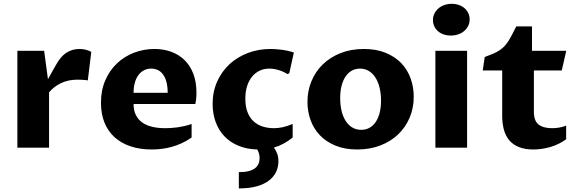

<svg xmlns="http://www.w3.org/2000/svg" viewBox="-20 -789 3089 1026"><path d="M72.8 -517.6H215.8L236.3 -365.7Q244.1 -379.9 252.2 -394.5Q260.3 -409.2 267.3 -421.6Q274.4 -434.1 280 -443.4Q285.6 -452.6 288.1 -457Q297.4 -472.2 309.1 -485.1Q320.8 -498 335 -507.3Q349.1 -516.6 366.7 -522Q384.3 -527.3 405.8 -527.3Q419.9 -527.3 436.8 -523.7Q453.6 -520 467.8 -511.7L449.2 -359.4Q444.8 -360.4 437.5 -361.1Q430.2 -361.8 422.1 -362.3Q414.1 -362.8 406.5 -363Q398.9 -363.3 393.1 -363.3Q343.8 -363.3 304.9 -344.2Q266.1 -325.2 242.2 -295.4V0H72.8Z M1003.9 -54.2Q977.5 -35.6 950 -23.2Q922.4 -10.7 895 -3.4Q867.7 3.9 841.3 6.8Q814.9 9.8 790.5 9.8Q728 9.8 677.7 -7.1Q627.4 -23.9 592.3 -55.7Q557.1 -87.4 538.3 -133.8Q519.5 -180.2 519.5 -239.7Q519.5 -307.1 543 -360.6Q566.4 -414.1 605.7 -450.9Q645 -487.8 696.8 -507.6Q748.5 -527.3 805.2 -527.3Q854 -527.3 895.3 -512.2Q936.5 -497.1 966.6 -467.5Q996.6 -438 1013.2 -394.3Q1029.8 -350.6 1029.8 -293.5Q1029.8 -274.9 1028.1 -259.3Q1026.4 -243.7 1023.9 -233.4H693.8Q693.8 -199.2 705.8 -174.8Q717.8 -150.4 740 -134.5Q762.2 -118.7 793.5 -111.3Q824.7 -104 863.3 -104Q877 -104 893.8 -105Q910.6 -106 929 -108.6Q947.3 -111.3 966.3 -115.5Q985.4 -119.6 1003.9 -126.5ZM876 -293Q876 -326.7 869.4 -351.1Q862.8 -375.5 851.1 -391.4Q839.4 -407.2 823.2 -414.8Q807.1 -422.4 788.1 -422.4Q767.1 -422.4 749.8 -413.6Q732.4 -404.8 720 -388.2Q707.5 -371.6 700.7 -347.7Q693.8 -323.7 693.8 -293Z M1543.9 -54.2Q1495.6 -15.1 1443.8 -0.5Q1453.1 12.2 1460.4 30Q1467.8 47.9 1467.8 73.2Q1467.8 102.1 1456.1 128.2Q1444.3 154.3 1419.2 174.3Q1394 194.3 1353.8 206.1Q1313.5 217.8 1256.3 217.8V130.9Q1287.1 130.9 1308.3 125.5Q1329.6 120.1 1342.5 110.1Q1355.5 100.1 1361.3 86.4Q1367.2 72.8 1367.2 55.7Q1367.2 42 1364 31.5Q1360.8 21 1355 9.8Q1298.3 8.3 1253.9 -10.3Q1209.5 -28.8 1179 -61Q1148.4 -93.3 1132.3 -137.5Q1116.2 -181.6 1116.2 -233.9Q1116.2 -298.8 1140.4 -353Q1164.6 -407.2 1206.3 -445.8Q1248 -484.4 1304.7 -505.9Q1361.3 -527.3 1426.3 -527.3Q1449.7 -527.3 1482.9 -523.4Q1516.1 -519.5 1550.3 -508.3L1525.9 -397.9L1516.6 -393.1Q1508.8 -397.9 1498 -403.3Q1487.3 -408.7 1474.6 -412.8Q1461.9 -417 1447.8 -419.7Q1433.6 -422.4 1419.4 -422.4Q1391.1 -422.4 1367.7 -411.4Q1344.2 -400.4 1327.1 -379.6Q1310.1 -358.9 1300.5 -329.1Q1291 -299.3 1291 -261.7Q1291 -220.7 1302.2 -190.9Q1313.5 -161.1 1333.7 -141.8Q1354 -122.6 1382.1 -113.3Q1410.2 -104 1443.8 -104Q1466.3 -104 1489.3 -108.9Q1512.2 -113.8 1543.9 -126.5Z M1889.2 9.8Q1822.3 9.8 1772.2 -11Q1722.2 -31.7 1689 -66.7Q1655.8 -101.6 1639.4 -147.7Q1623 -193.8 1623 -244.6Q1623 -303.7 1644.5 -355.5Q1666 -407.2 1705.3 -445.3Q1744.6 -483.4 1800.3 -505.4Q1856 -527.3 1924.3 -527.3Q1990.7 -527.3 2040.8 -506.8Q2090.8 -486.3 2124 -451.7Q2157.2 -417 2174.1 -370.4Q2190.9 -323.7 2190.9 -272Q2190.9 -211.4 2168.9 -159.9Q2147 -108.4 2107.2 -70.6Q2067.4 -32.7 2012 -11.5Q1956.5 9.8 1889.2 9.8ZM1910.2 -95.2Q1933.1 -95.2 1952.4 -105Q1971.7 -114.7 1985.8 -134.5Q2000 -154.3 2008.1 -183.6Q2016.1 -212.9 2016.1 -252Q2016.1 -288.6 2008.5 -319.8Q2001 -351.1 1986.6 -373.8Q1972.2 -396.5 1951.4 -409.4Q1930.7 -422.4 1903.8 -422.4Q1880.4 -422.4 1860.8 -411.9Q1841.3 -401.4 1827.4 -381.3Q1813.5 -361.3 1805.7 -332Q1797.9 -302.7 1797.9 -264.6Q1797.9 -226.1 1805.7 -194.8Q1813.5 -163.6 1828.1 -141.4Q1842.8 -119.1 1863.5 -107.2Q1884.3 -95.2 1910.2 -95.2Z M2306.6 -517.6H2476.1V0H2306.6ZM2389.2 -599.1Q2367.2 -599.1 2349.6 -605.5Q2332 -611.8 2319.6 -623Q2307.1 -634.3 2300.3 -649.4Q2293.5 -664.6 2293.5 -682.1Q2293.5 -700.2 2301 -715.8Q2308.6 -731.4 2321.8 -743.2Q2335 -754.9 2353.5 -761.7Q2372.1 -768.6 2394 -768.6Q2415.5 -768.6 2433.3 -762Q2451.2 -755.4 2463.6 -744.1Q2476.1 -732.9 2482.9 -717.8Q2489.7 -702.6 2489.7 -685.1Q2489.7 -667 2482.2 -651.4Q2474.6 -635.7 2461.4 -624Q2448.2 -612.3 2429.7 -605.7Q2411.1 -599.1 2389.2 -599.1Z M2663.6 -412.6H2559.6L2570.3 -484.4Q2596.2 -493.7 2615.2 -502Q2634.3 -510.3 2648.7 -519.8Q2663.1 -529.3 2674.1 -540.5Q2685.1 -551.8 2695.1 -567.1Q2705.1 -582.5 2715.3 -602.1Q2725.6 -621.6 2738.8 -647.9H2822.8V-517.6H3005.9L2981.9 -412.6H2833V-191.4Q2833 -143.1 2858.2 -123.5Q2883.3 -104 2930.2 -104Q2948.7 -104 2968 -107.2Q2987.3 -110.4 3005.4 -117.7V-44.9Q2967.3 -17.1 2921.6 -3.7Q2876 9.8 2830.6 9.8Q2785.6 9.8 2753.9 -2.7Q2722.2 -15.1 2702.1 -38.6Q2682.1 -62 2672.9 -95.2Q2663.6 -128.4 2663.6 -169.9Z"/></svg>

Font: Proza Libre
Style: Bold
Weight: 700
Designer: Jasper de Waard
Foundry: Jasper de Waard
Version: Version 1.000; ttfautohint (v1.4.1.8-43bc)